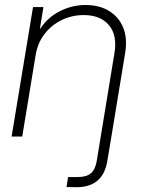

<svg xmlns="http://www.w3.org/2000/svg" viewBox="-20 -551 582 775"><path d="M248.5 204.1 254.9 163.6Q263.7 163.6 275.9 163.6Q288.1 163.6 294.4 163.6Q329.1 163.6 346.9 148.4Q364.7 133.3 370.6 98.1L386.7 0H429.7L413.1 99.1Q404.3 152.3 373 178.5Q341.8 204.6 289.6 204.6Q279.8 204.6 268.3 204.3Q256.8 204.1 248.5 204.1ZM124 -329.6 69.8 0H26.9L113.3 -522.5H155.3L135.7 -401.9L124.5 -403.3Q155.8 -468.3 210 -499.5Q264.2 -530.8 324.7 -530.8Q380.9 -530.8 420.2 -506.8Q459.5 -482.9 477.3 -439.5Q495.1 -396 484.9 -335.4L429.7 0H386.7L441.9 -336.4Q454.1 -408.2 419.9 -449.2Q385.7 -490.2 317.9 -490.2Q271 -490.2 229.7 -470.5Q188.5 -450.7 160.4 -414.6Q132.3 -378.4 124 -329.6Z"/></svg>

Font: Inter 28pt ExtraLight
Style: Italic
Weight: 250
Italic angle: -9.3988°
Designer: Rasmus Andersson
Foundry: rsms
Version: Version 4.001;git-66647c0bb